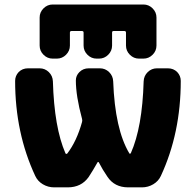

<svg xmlns="http://www.w3.org/2000/svg" viewBox="-20 -849 862 849"><path d="M296.9 -711.9Q289.1 -711.9 289.1 -705.1V-647.5Q289.1 -624 272 -606.9Q254.9 -589.8 231.4 -589.8H212.9Q189.5 -589.8 172.4 -606.9Q155.3 -624 155.3 -647.5V-771.5Q155.3 -794.9 172.4 -812Q189.5 -829.1 212.9 -829.1H614.3Q637.7 -829.1 654.8 -812Q671.9 -794.9 671.9 -771.5V-647.5Q671.9 -624 654.8 -606.9Q637.7 -589.8 614.3 -589.8H594.7Q571.3 -589.8 554.2 -606.9Q537.1 -624 537.1 -647.5V-705.1Q537.1 -711.9 529.3 -711.9H482.4Q475.6 -711.9 475.6 -705.1V-647.5Q475.6 -624 458.5 -606.9Q441.4 -589.8 418 -589.8H407.2Q383.8 -589.8 366.7 -606.9Q349.6 -624 349.6 -647.5V-705.1Q349.6 -711.9 341.8 -711.9ZM269.5 -170.9Q270.5 -168.9 272.9 -168.5Q275.4 -168 277.3 -169.9Q319.3 -224.6 342.8 -309.6Q344.7 -316.4 342.8 -323.2Q315.4 -424.8 315.4 -493.2Q315.4 -514.6 331.1 -530.3Q347.7 -546.9 372.1 -546.9H421.9Q445.3 -546.9 462.4 -530.3Q479.5 -513.7 480.5 -489.3Q488.3 -277.3 551.8 -170.9Q552.7 -168.9 555.2 -169.4Q557.6 -169.9 558.6 -171.9Q609.4 -286.1 615.2 -489.3Q616.2 -513.7 633.3 -530.3Q650.4 -546.9 673.8 -546.9H722.7Q747.1 -546.9 763.7 -530.3Q779.3 -513.7 779.3 -491.2Q779.3 -260.7 691.4 -71.3Q680.7 -47.9 657.7 -34.2Q634.8 -20.5 607.4 -20.5H546.9Q486.3 -20.5 455.1 -67.4Q433.6 -98.6 417 -130.9Q416 -132.8 414.1 -132.8Q412.1 -132.8 411.1 -130.9Q392.6 -97.7 372.1 -66.4Q339.8 -20.5 279.3 -20.5H219.7Q192.4 -20.5 169.4 -34.2Q146.5 -47.9 135.7 -71.3Q46.9 -261.7 46.9 -491.2Q46.9 -513.7 62.5 -530.3Q79.1 -546.9 103.5 -546.9H155.3Q178.7 -546.9 195.8 -530.3Q212.9 -513.7 213.9 -489.3Q219.7 -285.2 269.5 -170.9Z"/></svg>

Font: Gen Jyuu Gothic Heavy
Style: Bold
Weight: 900
Designer: [Source Han Sans]
Ryoko NISHIZUKA  (kana & ideographs); Paul D. Hunt (Latin, Greek & Cyrillic); Wenlong ZHANG  (bopomofo
Version: Version 1.002.20150607